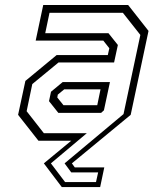

<svg xmlns="http://www.w3.org/2000/svg" viewBox="-20 -560 625 764"><path d="M226 184.5 154.5 90 263.5 0H133L52 -103L81 -238L205.5 -341H409L415 -368L391 -398.5H122L152 -540H490L571 -437L500 -103L266 90L277.5 106H395L378.5 184.5ZM239 164.5H362L370.5 126H263.5L237 90L471.5 -106L538.5 -421L469 -509H177L160 -428H411.5L449 -381L434 -311.5H213L108.5 -225.5L86 -117.5L154.5 -30H325.5L182.5 90ZM212 -111 175 -157.5 183 -195 229.5 -233.5H417.5L393.5 -121L382.5 -111ZM232.5 -141.5H367L380 -204.5H235.5L210 -183.5L208 -172Z"/></svg>

Font: Tourney Expanded Light
Style: Italic
Weight: 300
Width: 7
Italic angle: -12°
Designer: Tyler Finck
Foundry: Etcetera Type Co
Version: Version 1.010; ttfautohint (v1.8.3)